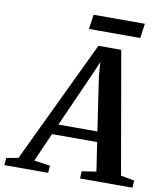

<svg xmlns="http://www.w3.org/2000/svg" viewBox="-169 -991 922 1071"><g transform="rotate(10 292.0 -456.0)"><path d="M-71.5 0 -67.5 -41 -0.5 -53.5 330 -746.5H459.5L580 -55L657 -41L654.5 0H357.5L359.5 -41L441 -53.5L416.5 -216.5H161L89 -54L180 -41L177 0ZM186.5 -275H407.5L362 -581.5L356.5 -659.5L326 -588ZM273.5 -912.5H564L552.5 -830H262Z"/></g></svg>

Font: Merriweather 36pt SemiBold
Style: Italic
Weight: 600
Italic angle: -7.8°
Version: Version 2.101